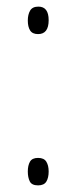

<svg xmlns="http://www.w3.org/2000/svg" viewBox="-20 -554 230 580"><path d="M64 -492Q64 -510 71 -522Q78 -534 96 -534Q127 -534 127 -493Q127 -451 95 -451Q78 -451 71 -462Q64 -473 64 -492ZM64 -36Q64 -54 70.5 -65.5Q77 -77 95 -77Q113 -77 120 -65.5Q127 -54 127 -36Q127 -17 120 -5.5Q113 6 95 6Q76 6 70 -6Q64 -18 64 -36Z"/></svg>

Font: Noto Sans Gujarati UI ExtraCondensed ExtraLight
Style: Regular
Weight: 200
Width: 2
Designer: Jelle Bosma - Monotype Design Team, Universal Thirst
Foundry: Monotype Imaging Inc.
Version: Version 2.106; ttfautohint (v1.8.4.7-5d5b)